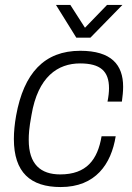

<svg xmlns="http://www.w3.org/2000/svg" viewBox="-20 -743 533 775"><path d="M474 -723H412L323 -631L264 -723H206L288 -591H345ZM225 12C366 12 429 -81 447 -193H390C374 -98 329 -39 223 -39C144 -39 96 -80 96 -178C96 -200 97 -224 107 -278C133 -434 214 -487 303 -487C385 -487 420 -456 420 -387C420 -371 418 -353 414 -333H472C475 -354 477 -375 477 -393C477 -481 430 -538 304 -538C159 -538 76 -448 45 -276C39 -242 36 -211 36 -182C36 -47 103 12 225 12Z"/></svg>

Font: Archivo ExtraLight
Style: Italic
Weight: 200
Italic angle: -10°
Designer: Hector Gatti
Foundry: Omnibus-Type
Version: Version 2.001